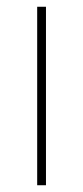

<svg xmlns="http://www.w3.org/2000/svg" viewBox="-20 -548 247 568"><path d="M116 0V-528H90V0Z"/></svg>

Font: Noto Sans Lao Thin
Style: Regular
Weight: 100
Designer: Monotype Design Team
Foundry: Monotype Imaging Inc.
Version: Version 2.003